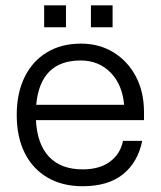

<svg xmlns="http://www.w3.org/2000/svg" viewBox="-20 -670 586 700"><path d="M311.5 -650.5H390.5V-570.5H311.5ZM141 -650.5H220.5V-570.5H141ZM41 -251Q41 -330.5 69.8 -389Q98.5 -447.5 151.2 -479.2Q204 -511 275 -511Q342 -511 394 -479Q446 -447 475.5 -390.8Q505 -334.5 505 -261.5V-232H111Q115.5 -144 159 -98.2Q202.5 -52.5 281 -52.5Q343.5 -52.5 381.2 -80.8Q419 -109 428.5 -156.5H498.5Q482.5 -78 428.2 -34.5Q374 9 281 9Q207.5 9 153.5 -22.5Q99.5 -54 70.2 -112.2Q41 -170.5 41 -251ZM274 -449.5Q127 -449.5 112 -288H432.5Q426 -362 382.8 -405.8Q339.5 -449.5 274 -449.5Z"/></svg>

Font: Overused Grotesk Book
Style: Regular
Weight: 375
Version: Version 0.004